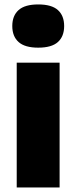

<svg xmlns="http://www.w3.org/2000/svg" viewBox="-20 -824 336 844"><path d="M53.5 0V-548.5H242V0ZM148 -614.5Q89.5 -614.5 61.8 -639.2Q34 -664 34 -709.5Q34 -755 61.8 -779.8Q89.5 -804.5 148 -804.5Q207 -804.5 234.5 -779.8Q262 -755 262 -709.5Q262 -664 234.5 -639.2Q207 -614.5 148 -614.5Z"/></svg>

Font: Encode Sans Condensed Thin ExtraBold
Style: Regular
Weight: 800
Version: Version 3.002